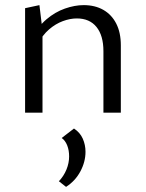

<svg xmlns="http://www.w3.org/2000/svg" viewBox="-20 -440 570 750"><path d="M384 0V-240Q384 -301 357 -334.5Q330 -368 280 -368Q254 -368 225.5 -357.5Q197 -347 171.5 -325Q146 -303 128 -268L105 -291Q128 -336 161.5 -364.5Q195 -393 233.5 -406.5Q272 -420 307 -420Q351 -420 383.5 -401.5Q416 -383 434 -348Q452 -313 452 -263V0ZM78 0V-408L134 -420L146 -321V0ZM238 290 210 268Q229 248 239.5 222.5Q250 197 250 171Q250 147 242.5 128Q235 109 221 99L269 62Q293 78 303.5 102Q314 126 314 153Q314 192 294 229.5Q274 267 238 290Z"/></svg>

Font: Ysabeau Office
Style: Regular
Weight: 400
Designer: Christian Thalmann (Catharsis Fonts)
Version: Version 2.001;gftools[0.9.30]; featfreeze: tnum,lnum,ss02